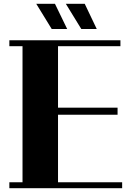

<svg xmlns="http://www.w3.org/2000/svg" viewBox="-20 -926 673 1006"><path d="M325 -906H424L487 -774H406ZM170 -906H268L332 -774H251ZM611 -684H284V-362H596V-325H284V29H620V60H29V29H98V-684H29V-715H611Z"/></svg>

Font: Cafe24 ClassicType
Style: Regular
Weight: 400
Designer: Cafe24 thkim, hmlim, mnelim & 4IR
Foundry: Cafe24
Version: Version 1.000